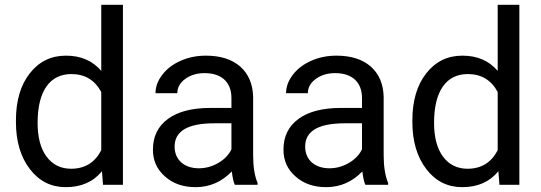

<svg xmlns="http://www.w3.org/2000/svg" viewBox="-20 -770 2256 800"><path d="M46.4 -261.7C46.4 -181.2 65.9 -115.7 104.5 -65.4C143.1 -15.1 192.9 9.8 253.9 9.8C318.4 9.8 368.7 -12.2 404.8 -56.6L409.2 0H492.2V-750H401.9V-474.6C365.7 -517.1 316.9 -538.1 254.9 -538.1C192.9 -538.1 142.6 -513.7 104 -464.4C65.4 -415 46.4 -349.6 46.4 -268.6ZM136.7 -258.3C136.7 -392.6 189 -461.4 277.3 -461.4C333.5 -461.4 375 -436.5 401.9 -386.7V-144C375.5 -92.8 333.5 -66.9 276.4 -66.9C232.9 -66.9 198.7 -84 173.8 -117.7C148.9 -151.4 136.7 -198.2 136.7 -258.3Z M1053.2 0V-7.8C1041 -36.6 1034.7 -75.2 1034.7 -123.5V-366.7C1033.2 -419.9 1015.6 -461.9 981 -492.7C946.3 -522.9 898.9 -538.1 837.9 -538.1C799.3 -538.1 764.2 -530.8 732.4 -516.6C700.2 -502.4 674.8 -482.9 656.2 -458.5C637.2 -433.6 627.9 -408.2 627.9 -381.8H718.8C718.8 -404.8 729.5 -424.8 751.5 -440.9C773.4 -457 800.3 -465.3 832.5 -465.3C906.2 -465.3 944.3 -424.8 944.3 -361.8V-320.3H856.4C780.8 -320.3 721.7 -305.2 680.2 -274.9C638.2 -244.1 617.2 -201.7 617.2 -146.5C617.2 -101.1 633.8 -64 667.5 -34.7C700.7 -4.9 743.2 9.8 795.4 9.8C853.5 9.8 903.8 -12.2 945.8 -55.7C949.2 -28.8 953.1 -10.3 958.5 0ZM808.6 -68.8C749.5 -68.8 707.5 -102.5 707.5 -159.2C707.5 -224.1 762.7 -256.3 873.5 -256.3H944.3V-147.9C933.1 -124.5 914.6 -105.5 889.2 -90.8C863.8 -76.2 836.9 -68.8 808.6 -68.8Z M1597.2 0V-7.8C1585 -36.6 1578.6 -75.2 1578.6 -123.5V-366.7C1577.1 -419.9 1559.6 -461.9 1524.9 -492.7C1490.2 -522.9 1442.9 -538.1 1381.8 -538.1C1343.3 -538.1 1308.1 -530.8 1276.4 -516.6C1244.1 -502.4 1218.8 -482.9 1200.2 -458.5C1181.2 -433.6 1171.9 -408.2 1171.9 -381.8H1262.7C1262.7 -404.8 1273.4 -424.8 1295.4 -440.9C1317.4 -457 1344.2 -465.3 1376.5 -465.3C1450.2 -465.3 1488.3 -424.8 1488.3 -361.8V-320.3H1400.4C1324.7 -320.3 1265.6 -305.2 1224.1 -274.9C1182.1 -244.1 1161.1 -201.7 1161.1 -146.5C1161.1 -101.1 1177.7 -64 1211.4 -34.7C1244.6 -4.9 1287.1 9.8 1339.4 9.8C1397.5 9.8 1447.8 -12.2 1489.7 -55.7C1493.2 -28.8 1497.1 -10.3 1502.4 0ZM1352.5 -68.8C1293.5 -68.8 1251.5 -102.5 1251.5 -159.2C1251.5 -224.1 1306.6 -256.3 1417.5 -256.3H1488.3V-147.9C1477.1 -124.5 1458.5 -105.5 1433.1 -90.8C1407.7 -76.2 1380.9 -68.8 1352.5 -68.8Z M1698.2 -261.7C1698.2 -181.2 1717.8 -115.7 1756.3 -65.4C1794.9 -15.1 1844.7 9.8 1905.8 9.8C1970.2 9.8 2020.5 -12.2 2056.6 -56.6L2061 0H2144V-750H2053.7V-474.6C2017.6 -517.1 1968.8 -538.1 1906.7 -538.1C1844.7 -538.1 1794.4 -513.7 1755.9 -464.4C1717.3 -415 1698.2 -349.6 1698.2 -268.6ZM1788.6 -258.3C1788.6 -392.6 1840.8 -461.4 1929.2 -461.4C1985.4 -461.4 2026.9 -436.5 2053.7 -386.7V-144C2027.3 -92.8 1985.4 -66.9 1928.2 -66.9C1884.8 -66.9 1850.6 -84 1825.7 -117.7C1800.8 -151.4 1788.6 -198.2 1788.6 -258.3Z"/></svg>

Font: Shabnam
Style: Regular
Weight: 400
Foundry: DejaVu fonts team - Redesigned by Saber Rastikerdar - Based on Vazir font
Version: Version 5.0.1